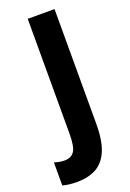

<svg xmlns="http://www.w3.org/2000/svg" viewBox="-236 -773 709 1050"><g transform="rotate(-20 118.5 -248.5)"><path d="M21 217Q-26 217 -62 207V73Q-49 77 -34 80Q-19 83 -2 83Q35 83 53.5 57Q72 31 72 -46V-714H228V-47Q228 53 203 110.5Q178 168 132 192.5Q86 217 21 217Z"/></g></svg>

Font: Noto Sans Telugu Condensed ExtraBold
Style: Regular
Weight: 800
Width: 3
Designer: Jelle Bosma - Monotype Design Team
Foundry: Monotype Imaging Inc.
Version: Version 2.005; ttfautohint (v1.8.4.7-5d5b)